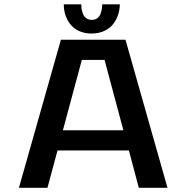

<svg xmlns="http://www.w3.org/2000/svg" viewBox="-20 -888 890 908"><path d="M546.5 -867.5Q546.5 -843 539 -819.5Q531.5 -796 516.2 -775.5Q501 -755 474.2 -742.2Q447.5 -729.5 413 -729.5Q385 -729.5 362.2 -738Q339.5 -746.5 324.8 -760.2Q310 -774 300 -792.2Q290 -810.5 285.8 -829.2Q281.5 -848 281.5 -867.5H364Q364 -858.5 365.5 -848.5Q367 -838.5 371.5 -824.8Q376 -811 387 -802.5Q398 -794 414 -794Q430 -794 441 -802.5Q452 -811 456.2 -824.8Q460.5 -838.5 462 -848.2Q463.5 -858 463.5 -867.5ZM636.5 0 589.5 -176.5H252L204.5 0H69.5L268 -700H573.5L772 0ZM367 -604.5 277.5 -272H563.5L474.5 -604.5Z"/></svg>

Font: League Mono Wide Medium
Style: Regular
Weight: 500
Width: 8
Designer: Tyler Finck
Foundry: The League of Moveable Type / Tyler Finck
Version: Version 2.210